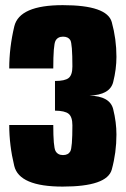

<svg xmlns="http://www.w3.org/2000/svg" viewBox="-20 -700 478 728"><path d="M217.5 7.5Q53 7.5 34 -71Q15 -149.5 15 -226H182Q182 -143 190.5 -127.5Q199 -112 219 -112Q238.5 -112 246.5 -126Q254.5 -140 254.5 -224.5Q254.5 -257 240.2 -268.5Q226 -280 188.5 -280.5V-393Q226 -393 240.2 -404.2Q254.5 -415.5 254.5 -448Q254.5 -535 246.5 -548Q238.5 -561 219 -561Q199 -561 190.5 -545.5Q182 -530 182 -440.5H15Q15 -519.5 34.2 -600Q53.5 -680.5 218 -680.5Q386 -680.5 403.8 -616.2Q421.5 -552 421.5 -484.5Q421.5 -438 409.2 -389Q397 -340 319 -337.5Q397 -335.5 409.2 -286Q421.5 -236.5 421.5 -190Q421.5 -121.5 403.8 -57Q386 7.5 217.5 7.5Z"/></svg>

Font: Anybody Condensed ExtraBold
Style: Regular
Weight: 800
Width: 3
Designer: Tyler Finck
Foundry: Etcetera Type Company
Version: Version 1.010; ttfautohint (v1.8.3) -l 8 -r 50 -G 200 -x 14 